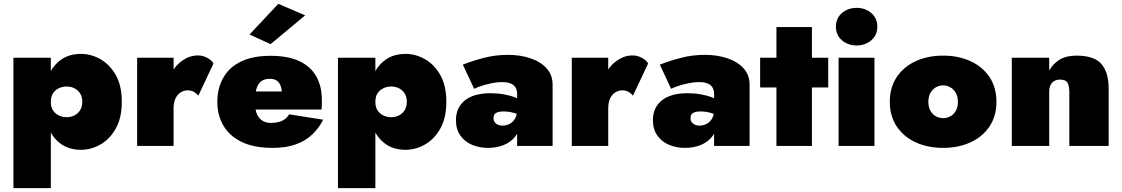

<svg xmlns="http://www.w3.org/2000/svg" viewBox="-20 -761 5850 1001"><path d="M245 220V-460H50V220ZM615 -230Q615 -315 583.5 -370Q552 -425 503.5 -452.5Q455 -480 402 -480Q340 -480 296.5 -448.5Q253 -417 231 -361Q209 -305 209 -230Q209 -156 231 -99.5Q253 -43 296.5 -11.5Q340 20 402 20Q455 20 503.5 -7.5Q552 -35 583.5 -90.5Q615 -146 615 -230ZM409 -230Q409 -205 398 -187Q387 -169 368.5 -159.5Q350 -150 327 -150Q307 -150 288 -158.5Q269 -167 257 -184.5Q245 -202 245 -230Q245 -258 257 -275.5Q269 -293 288 -301.5Q307 -310 327 -310Q350 -310 368.5 -300.5Q387 -291 398 -273.5Q409 -256 409 -230Z M885 -460H695V0H885ZM1014 -262 1093 -430Q1084 -447 1060.5 -459.5Q1037 -472 1012 -472Q970 -472 932.5 -446.5Q895 -421 872 -378Q849 -335 849 -280L885 -195Q885 -228 895.5 -249Q906 -270 923 -280Q940 -290 957 -290Q977 -290 991 -282Q1005 -274 1014 -262Z M1219 -190H1656Q1658 -206 1658 -219.5Q1658 -233 1658 -239Q1658 -312 1628.5 -363.5Q1599 -415 1540 -442.5Q1481 -470 1391 -470Q1307 -470 1249.5 -446Q1192 -422 1159.5 -379Q1127 -336 1117 -279Q1115 -267 1114 -255Q1113 -243 1113 -230Q1113 -161 1144.5 -106.5Q1176 -52 1240 -21Q1304 10 1401 10Q1471 10 1521.5 -8Q1572 -26 1607 -59Q1642 -92 1665 -137L1487 -165Q1479 -150 1465.5 -140Q1452 -130 1433.5 -125Q1415 -120 1391 -120Q1371 -120 1352 -129.5Q1333 -139 1321 -163Q1309 -187 1309 -230L1311 -250Q1311 -283 1319.5 -305.5Q1328 -328 1344.5 -339Q1361 -350 1386 -350Q1406 -350 1419 -343Q1432 -336 1439.5 -321.5Q1447 -307 1450 -284H1219ZM1571 -681 1431 -741 1281 -581 1391 -531Z M1937 220V-460H1742V220ZM2307 -230Q2307 -315 2275.5 -370Q2244 -425 2195.5 -452.5Q2147 -480 2094 -480Q2032 -480 1988.5 -448.5Q1945 -417 1923 -361Q1901 -305 1901 -230Q1901 -156 1923 -99.5Q1945 -43 1988.5 -11.5Q2032 20 2094 20Q2147 20 2195.5 -7.5Q2244 -35 2275.5 -90.5Q2307 -146 2307 -230ZM2101 -230Q2101 -205 2090 -187Q2079 -169 2060.5 -159.5Q2042 -150 2019 -150Q1999 -150 1980 -158.5Q1961 -167 1949 -184.5Q1937 -202 1937 -230Q1937 -258 1949 -275.5Q1961 -293 1980 -301.5Q1999 -310 2019 -310Q2042 -310 2060.5 -300.5Q2079 -291 2090 -273.5Q2101 -256 2101 -230Z M2553 -145Q2553 -157 2558 -164.5Q2563 -172 2574.5 -176Q2586 -180 2605 -180Q2635 -180 2663.5 -171Q2692 -162 2709 -147V-226Q2694 -242 2667.5 -252.5Q2641 -263 2607.5 -269Q2574 -275 2538 -275Q2450 -275 2403.5 -237.5Q2357 -200 2357 -134Q2357 -87 2380 -54.5Q2403 -22 2441 -6Q2479 10 2524 10Q2572 10 2610 -6.5Q2648 -23 2670 -54.5Q2692 -86 2692 -130L2676 -190Q2676 -160 2664.5 -141.5Q2653 -123 2635.5 -114.5Q2618 -106 2599 -106Q2587 -106 2576.5 -110.5Q2566 -115 2559.5 -123.5Q2553 -132 2553 -145ZM2452 -298Q2461 -303 2485 -311.5Q2509 -320 2540 -326.5Q2571 -333 2599 -333Q2620 -333 2635 -328.5Q2650 -324 2659 -315.5Q2668 -307 2672 -296Q2676 -285 2676 -272V0H2861V-320Q2861 -370 2830 -404.5Q2799 -439 2746 -457Q2693 -475 2628 -475Q2562 -475 2501.5 -459Q2441 -443 2393 -424Z M3151 -460H2961V0H3151ZM3280 -262 3359 -430Q3350 -447 3326.5 -459.5Q3303 -472 3278 -472Q3236 -472 3198.5 -446.5Q3161 -421 3138 -378Q3115 -335 3115 -280L3151 -195Q3151 -228 3161.5 -249Q3172 -270 3189 -280Q3206 -290 3223 -290Q3243 -290 3257 -282Q3271 -274 3280 -262Z M3580 -145Q3580 -157 3585 -164.5Q3590 -172 3601.5 -176Q3613 -180 3632 -180Q3662 -180 3690.5 -171Q3719 -162 3736 -147V-226Q3721 -242 3694.5 -252.5Q3668 -263 3634.5 -269Q3601 -275 3565 -275Q3477 -275 3430.5 -237.5Q3384 -200 3384 -134Q3384 -87 3407 -54.5Q3430 -22 3468 -6Q3506 10 3551 10Q3599 10 3637 -6.5Q3675 -23 3697 -54.5Q3719 -86 3719 -130L3703 -190Q3703 -160 3691.5 -141.5Q3680 -123 3662.5 -114.5Q3645 -106 3626 -106Q3614 -106 3603.5 -110.5Q3593 -115 3586.5 -123.5Q3580 -132 3580 -145ZM3479 -298Q3488 -303 3512 -311.5Q3536 -320 3567 -326.5Q3598 -333 3626 -333Q3647 -333 3662 -328.5Q3677 -324 3686 -315.5Q3695 -307 3699 -296Q3703 -285 3703 -272V0H3888V-320Q3888 -370 3857 -404.5Q3826 -439 3773 -457Q3720 -475 3655 -475Q3589 -475 3528.5 -459Q3468 -443 3420 -424Z M3943 -460V-305H4298V-460ZM4028 -620V0H4213V-620Z M4338 -622Q4338 -578 4369.5 -551Q4401 -524 4446 -524Q4491 -524 4522.5 -551Q4554 -578 4554 -622Q4554 -666 4522.5 -693Q4491 -720 4446 -720Q4401 -720 4369.5 -693Q4338 -666 4338 -622ZM4352 -460V0H4539V-460Z M4619 -230Q4619 -156 4655 -102Q4691 -48 4754 -19Q4817 10 4897 10Q4977 10 5040 -19Q5103 -48 5139 -102Q5175 -156 5175 -230Q5175 -305 5139 -359Q5103 -413 5040 -442Q4977 -471 4897 -471Q4817 -471 4754 -442Q4691 -413 4655 -359Q4619 -305 4619 -230ZM4820 -230Q4820 -258 4831 -277Q4842 -296 4859.5 -306Q4877 -316 4897 -316Q4917 -316 4934.5 -306Q4952 -296 4963 -277Q4974 -258 4974 -230Q4974 -202 4963 -183Q4952 -164 4934.5 -154.5Q4917 -145 4897 -145Q4877 -145 4859.5 -154.5Q4842 -164 4831 -183Q4820 -202 4820 -230Z M5555 -280V0H5760V-300Q5760 -382 5723 -426.5Q5686 -471 5592 -471Q5538 -471 5503.5 -449.5Q5469 -428 5450 -393V-460H5255V0H5450V-280Q5450 -303 5457 -317.5Q5464 -332 5477 -339Q5490 -346 5507 -346Q5537 -346 5546 -328.5Q5555 -311 5555 -280Z"/></svg>

Font: Jost Black
Style: Regular
Weight: 900
Version: Version 3.710